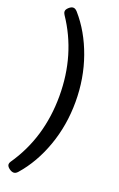

<svg xmlns="http://www.w3.org/2000/svg" viewBox="-187 -831 674 1088"><g transform="rotate(20 150.5 -287.0)"><path d="M53.2 -784.2Q65.4 -784.2 78.1 -770Q157.2 -679.7 202.1 -553.7Q247.1 -427.7 247.1 -286.1Q247.1 -145 202.1 -19Q157.2 106.9 78.1 196.8Q66.4 210 54.2 210Q40.5 210 25.9 198.5Q11.2 187 11.2 174.8Q11.2 167 17.1 158.2Q149.9 -34.2 149.9 -286.1Q149.9 -535.6 20 -728Q13.2 -737.8 13.2 -748Q13.2 -759.3 26.9 -771.7Q40.5 -784.2 53.2 -784.2Z"/></g></svg>

Font: Asap Symbol
Style: Regular
Weight: 900
Designer: Tania Quindós, Elena González Miranda, Marcela Romero, Pablo Cosgaya
Foundry: Omnibus-Type
Version: Version 1.000;PS 001.000;hotconv 1.0.70;makeotf.lib2.5.58329